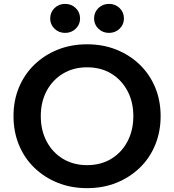

<svg xmlns="http://www.w3.org/2000/svg" viewBox="-20 -961 904 997"><path d="M432.1 16Q349.1 16 279.4 -12Q209.8 -40 158.1 -90.2Q106.3 -140.4 78.2 -208.9Q50.1 -277.4 50.1 -358Q50.1 -438.6 78.2 -506.6Q106.3 -574.6 158.1 -624.8Q209.8 -675 279.4 -703Q349.1 -731 432.1 -731Q515.2 -731 584.8 -703Q654.4 -675 706.2 -624.8Q757.9 -574.6 786 -506.6Q814.1 -438.6 814.1 -358Q814.1 -277.4 786 -208.9Q757.9 -140.4 706.2 -90.2Q654.4 -40 584.8 -12Q515.2 16 432.1 16ZM432.1 -103.5Q503.5 -103.5 557.4 -136Q611.3 -168.6 641.8 -226.3Q672.4 -284 672.4 -358Q672.4 -432 641.8 -489.2Q611.3 -546.4 557.4 -579Q503.5 -611.5 432.1 -611.5Q361.8 -611.5 307.4 -579Q253 -546.4 222.4 -489.2Q191.8 -432 191.8 -358Q191.8 -284 222.4 -226.3Q253 -168.6 307.4 -136Q361.8 -103.5 432.1 -103.5ZM546 -790.2Q513.3 -790.2 490.9 -812Q468.5 -833.8 468.5 -864.8Q468.5 -897.2 490.9 -919Q513.3 -940.8 546 -940.8Q578.8 -940.8 601.2 -919Q623.6 -897.2 623.6 -864.8Q623.6 -833.8 601.2 -812Q578.8 -790.2 546 -790.2ZM318.2 -790.2Q285.4 -790.2 263 -812Q240.6 -833.8 240.6 -864.8Q240.6 -897.2 263 -919Q285.4 -940.8 318.2 -940.8Q350.9 -940.8 373.3 -919Q395.8 -897.2 395.8 -864.8Q395.8 -833.8 373.3 -812Q350.9 -790.2 318.2 -790.2Z"/></svg>

Font: Wix Madefor Display
Style: Regular
Weight: 400
Designer: Dalton Maag Ltd
Foundry: Dalton Maag Ltd
Version: Version 3.100